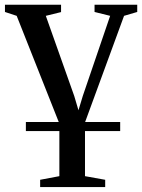

<svg xmlns="http://www.w3.org/2000/svg" viewBox="-30 -542 587 794"><path d="M77 0V-37.5H467V0ZM136 231.5V201.5L215.5 186.5V-31L39 -476.5L-9.5 -492.5V-522.5H222.5V-492L159.5 -476.5L277 -145L294.5 -86L312.5 -145.5L425.5 -476.5L361 -492.5V-522.5H537.5V-492.5L483 -476.5L321.5 -36V186.5L405 201.5V231.5Z"/></svg>

Font: Merriweather 96pt Medium
Style: Regular
Weight: 500
Version: Version 2.100